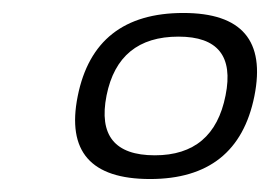

<svg xmlns="http://www.w3.org/2000/svg" viewBox="-20 -718 417 293"><path d="M216.3 -481Q306.2 -481 324.2 -572.3Q342.3 -662.1 252.4 -662.1Q160.6 -662.1 142.6 -572.3Q124.5 -481 216.3 -481ZM98.6 -571.3Q124 -698.2 259.8 -698.2Q393.6 -698.2 368.2 -571.3Q342.8 -444.8 209 -444.8Q73.2 -444.8 98.6 -571.3Z"/></svg>

Font: Sansation Light
Style: Light Italic
Weight: 300
Designer: Bernd Montag
Version: Version 1.301